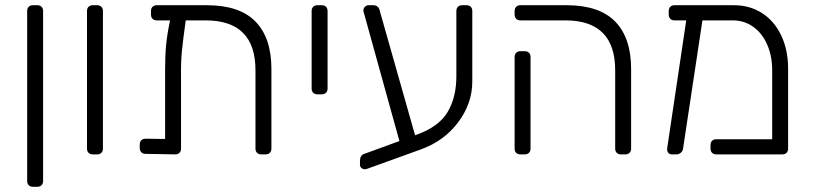

<svg xmlns="http://www.w3.org/2000/svg" viewBox="-20 -591 3115 735"><path d="M84 102V-549Q84 -559 90 -565Q96 -571 106 -571H123Q133 -571 139 -565Q145 -559 145 -549V102Q145 112 139 118Q133 124 123 124H106Q96 124 90 118Q84 112 84 102Z M313 -22V-549Q313 -559 319 -565Q325 -571 335 -571H352Q362 -571 368 -565Q374 -559 374 -549V-22Q374 -12 368 -6Q362 0 352 0H335Q325 0 319 -6Q313 -12 313 -22Z M1019 -327V-22Q1019 -12 1013 -6Q1007 0 997 0H980Q970 0 964 -6Q958 -12 958 -22V-322Q958 -513 767 -513H691Q681 -441 676.5 -397Q672 -353 673 -297V-22Q673 -12 667 -6Q661 0 651 0L537 -2Q527 -2 521 -8Q515 -14 515 -24V-38Q515 -48 521 -54Q527 -60 537 -60L612 -59V-292V-323Q612 -378 616 -419.5Q620 -461 631 -513H580Q570 -513 564 -519Q558 -525 558 -535V-549Q558 -559 564 -565Q570 -571 580 -571H772Q897 -571 958 -508.5Q1019 -446 1019 -327Z M1173 -252V-549Q1173 -559 1179 -565Q1185 -571 1195 -571H1212Q1222 -571 1228 -565Q1234 -559 1234 -549V-252Q1234 -242 1228 -236Q1222 -230 1212 -230H1195Q1185 -230 1179 -236Q1173 -242 1173 -252Z M1788 -549V-279Q1788 -195 1734 -123Q1680 -51 1591 -19L1386 55Q1380 57 1377 57Q1369 57 1363.5 52Q1358 47 1358 40V27Q1358 4 1372 -1L1509 -51L1376 -531Q1371 -548 1371 -551Q1371 -559 1377 -565Q1383 -571 1391 -571H1409Q1418 -571 1424 -566.5Q1430 -562 1432 -556L1569 -73L1579 -77Q1661 -107 1694 -163Q1727 -219 1727 -299V-549Q1727 -559 1733 -565Q1739 -571 1749 -571H1766Q1776 -571 1782 -565Q1788 -559 1788 -549Z M2335 -22V-322Q2335 -513 2144 -513H1972Q1962 -513 1956 -519Q1950 -525 1950 -535V-549Q1950 -559 1956 -565Q1962 -571 1972 -571H2149Q2274 -571 2335 -508.5Q2396 -446 2396 -327V-22Q2396 -12 2390 -6Q2384 0 2374 0H2357Q2347 0 2341 -6Q2335 -12 2335 -22ZM1950 -22V-373Q1950 -383 1956 -389Q1962 -395 1972 -395H1989Q1999 -395 2005 -389Q2011 -383 2011 -373V-22Q2011 -12 2005 -6Q1999 0 1989 0H1972Q1962 0 1956 -6Q1950 -12 1950 -22Z M2997 -327V-22Q2997 -12 2991 -6Q2985 0 2975 0H2722Q2712 0 2706 -6Q2700 -12 2700 -22V-36Q2700 -46 2706 -52Q2712 -58 2722 -58H2936V-322Q2936 -377 2916.5 -421Q2897 -465 2862.5 -489Q2828 -513 2785 -513H2669L2595 -23Q2594 -13 2586.5 -6.5Q2579 0 2570 0H2552Q2543 0 2538 -6.5Q2533 -13 2534 -23L2607 -513H2562Q2552 -513 2546 -519Q2540 -525 2540 -535V-549Q2540 -559 2546 -565Q2552 -571 2562 -571H2790Q2850 -571 2897 -541Q2944 -511 2970.5 -455.5Q2997 -400 2997 -327Z"/></svg>

Font: Hezaedrus Light
Style: Regular
Weight: 300
Designer: Hubert & Fischer
Foundry: Hubert & Fischer
Version: Version 1.10;September 3, 2019;FontCreator 11.5.0.2425 64-bi